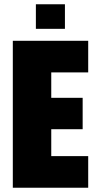

<svg xmlns="http://www.w3.org/2000/svg" viewBox="-20 -879 466 899"><path d="M40 0V-688H393V-540H220V-421H367V-274H220V-148H393V0ZM148 -744V-859H284V-744Z"/></svg>

Font: Saira Condensed Black
Style: Regular
Weight: 900
Width: 3
Designer: Hector Gatti with collaboration of the Omnibus-Type team
Foundry: Omnibus-Type
Version: Version 1.101